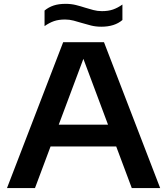

<svg xmlns="http://www.w3.org/2000/svg" viewBox="-20 -954 848 974"><path d="M15.5 0 300.5 -740H507.5L792.5 0H648.5L569.5 -211H236.5L157.5 0ZM278 -321.5H528L403 -655.5ZM494 -818.5Q466 -818.5 442 -824.5Q418 -830.5 395 -837.5Q374 -844 353.2 -849.5Q332.5 -855 310 -855Q277.5 -855 253.8 -846.8Q230 -838.5 206 -821.5V-900.5Q226.5 -917.5 252 -926Q277.5 -934.5 313 -934.5Q341 -934.5 365 -928.5Q389 -922.5 412 -915Q433 -908.5 453.8 -903Q474.5 -897.5 497 -897.5Q529.5 -897.5 553.2 -905.8Q577 -914 601 -931V-852.5Q561.5 -818.5 494 -818.5Z"/></svg>

Font: Encode Sans Expanded Expanded SemiBold
Style: Regular
Weight: 600
Width: 7
Designer: Multiple Designers
Foundry: Impallari Type
Version: Version 3.000; ttfautohint (v1.8.3) -l 8 -r 50 -G 200 -x 14 